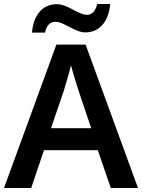

<svg xmlns="http://www.w3.org/2000/svg" viewBox="-20 -940 711 960"><path d="M140 -777H205C213 -814 231 -831 256 -831C302 -831 353 -778 407 -778C473 -778 523 -827 531 -920H466C458 -884 439 -866 415 -866C370 -866 320 -919 264 -919C198 -919 148 -872 140 -777ZM534 0H670L408 -717H262L0 0H136L200 -189H469ZM374 -483 436 -299H235L298 -483C305 -506 325 -572 335 -613C344 -578 365 -510 374 -483Z"/></svg>

Font: Noto Sans Bamum SemiBold
Style: Regular
Weight: 600
Designer: Monotype Design Team
Foundry: Monotype Imaging Inc.
Version: Version 2.002